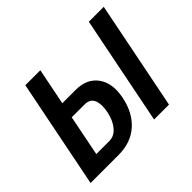

<svg xmlns="http://www.w3.org/2000/svg" viewBox="-122 -704 880 880"><g transform="rotate(-45 318.5 -264.0)"><path d="M215.3 -75.2Q248 -75.2 271 -103.5Q293.9 -131.8 302.7 -174.8Q311.5 -218.8 300.8 -246.1Q290 -273.4 254.9 -273.9H170.4L130.9 -75.2ZM526.9 0H430.2L535.6 -528.3H632.3ZM270 -350.1Q343.8 -350.6 379.4 -301.8Q415 -252.9 398.9 -172.4Q382.8 -91.8 331.5 -45.9Q280.3 0 200.2 0H18.6L124 -528.3H221.2L185.5 -350.1Z"/></g></svg>

Font: RobotoCondensed-Italic
Style: Italic
Weight: 400
Designer: Google
Version: Version 1.200311; 2013